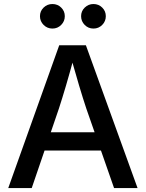

<svg xmlns="http://www.w3.org/2000/svg" viewBox="-20 -958 743 978"><path d="M22 0 281.7 -727.5H417.5L680.7 0H561L419.4 -405.8Q402.8 -455.6 383.1 -521.5Q363.3 -587.4 336.9 -681.2H360.8Q335.4 -586.9 315.7 -520.3Q295.9 -453.6 280.3 -405.8L141.6 0ZM163.6 -191.4V-284.2H539.6V-191.4ZM456.1 -812.5Q429.7 -812.5 411.4 -831.1Q393.1 -849.6 393.1 -875.5Q393.1 -901.4 411.6 -919.4Q430.2 -937.5 456.1 -937.5Q482.4 -937.5 500.7 -919.4Q519 -901.4 519 -875.5Q519 -849.6 500.7 -831.1Q482.4 -812.5 456.1 -812.5ZM247.1 -812.5Q220.7 -812.5 202.1 -831.1Q183.6 -849.6 183.6 -875.5Q183.6 -901.4 202.1 -919.4Q220.7 -937.5 247.1 -937.5Q273.4 -937.5 291.7 -919.4Q310.1 -901.4 310.1 -875.5Q310.1 -849.6 291.7 -831.1Q273.4 -812.5 247.1 -812.5Z"/></svg>

Font: Inter 17pt Medium
Style: Regular
Weight: 500
Version: Version 4.001;git-66647c0bb